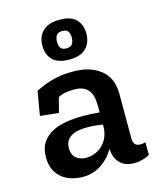

<svg xmlns="http://www.w3.org/2000/svg" viewBox="-108 -775 712 861"><g transform="rotate(-15 248.5 -344.0)"><path d="M73 -416Q98 -428 119.5 -436Q141 -444 162 -449Q183 -454 204.5 -456Q226 -458 252 -458Q327 -458 375.5 -420Q424 -382 424 -306V-104Q424 -82 432 -73Q440 -64 457 -64Q462 -64 468.5 -65Q475 -66 480 -68L481 -9Q448 10 409 10Q366 10 343 -14Q320 -38 317 -79V-81Q307 -63 293 -47Q279 -31 260.5 -18Q242 -5 219.5 2.5Q197 10 170 10Q146 10 121.5 3.5Q97 -3 77 -18Q57 -33 44.5 -57.5Q32 -82 32 -118Q32 -160 50.5 -186.5Q69 -213 98.5 -228Q128 -243 165.5 -248.5Q203 -254 241 -254Q261 -254 280.5 -253Q300 -252 317 -250V-275Q317 -295 314.5 -313.5Q312 -332 303 -346.5Q294 -361 277.5 -370Q261 -379 233 -379Q212 -379 193.5 -376Q175 -373 158 -364L140 -295L54 -304ZM351 -608Q351 -566 326 -540Q301 -514 247 -514Q196 -514 171 -538.5Q146 -563 146 -605Q146 -647 172 -672.5Q198 -698 250 -698Q304 -698 327.5 -672.5Q351 -647 351 -608ZM317 -194Q300 -196 282 -198Q264 -200 245 -200Q225 -200 206.5 -197Q188 -194 173.5 -186Q159 -178 150.5 -164.5Q142 -151 142 -130Q142 -100 160 -84.5Q178 -69 207 -69Q226 -69 245 -76Q264 -83 279.5 -96.5Q295 -110 305 -130.5Q315 -151 317 -178ZM283 -609Q283 -623 276.5 -634.5Q270 -646 249 -646Q229 -646 221.5 -634.5Q214 -623 214 -605Q214 -587 221 -576.5Q228 -566 248 -566Q268 -566 275.5 -577.5Q283 -589 283 -609Z"/></g></svg>

Font: Zilla Slab SemiBold
Style: Regular
Weight: 600
Designer: Typotheque.com
Foundry: Typotheque type foundry
Version: Version 1.1; 2017